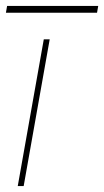

<svg xmlns="http://www.w3.org/2000/svg" viewBox="-33 -629 352 649"><path d="M27 0 115 -496H135L47 0ZM-13 -586 -9 -609H299L295 -586Z"/></svg>

Font: DM Sans 24pt Thin
Style: Italic
Weight: 250
Italic angle: -10°
Designer: Colophon Foundry, Jonny Pinhorn
Foundry: Colophon Foundry
Version: Version 4.004;gftools[0.9.30]